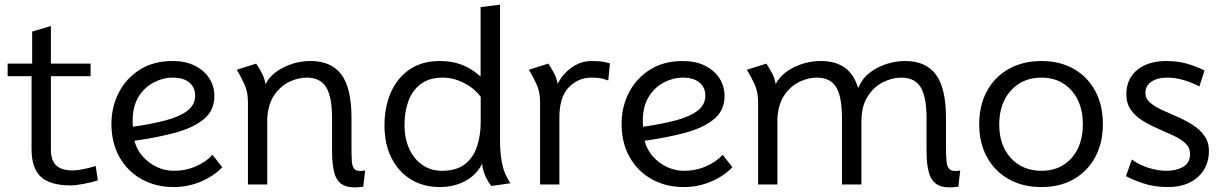

<svg xmlns="http://www.w3.org/2000/svg" viewBox="-20 -783 5194 815"><path d="M280 4Q193 4 153.5 -32.5Q114 -69 114 -150V-459.5H12.5V-513H116.5V-649L196 -672.5V-513H364.5V-459.5H196V-149Q196 -102 218.5 -80.8Q241 -59.5 289.5 -59.5Q301 -59.5 319.2 -62.5Q337.5 -65.5 356 -70Q374.5 -74.5 386 -79L395.5 -17.5Q372 -9.5 336.8 -2.8Q301.5 4 280 4Z M717.5 11Q641.5 11 581.8 -22Q522 -55 487.5 -115.5Q453 -176 453 -258Q453 -328.5 483.8 -389Q514.5 -449.5 572.8 -486.8Q631 -524 713 -524Q767 -524 806.8 -504.2Q846.5 -484.5 868.2 -451Q890 -417.5 890 -375.5Q890 -314.5 845.5 -277.5Q801 -240.5 724.2 -219.8Q647.5 -199 550.5 -185.5Q560.5 -147.5 586 -118.8Q611.5 -90 646 -74Q680.5 -58 717.5 -58Q769.5 -58 813.2 -77.8Q857 -97.5 882 -126L923.5 -73Q886 -34.5 831.8 -11.8Q777.5 11 717.5 11ZM544.5 -245Q621.5 -256 681 -271.5Q740.5 -287 774.5 -312.2Q808.5 -337.5 808.5 -377.5Q808.5 -411.5 783.8 -432.5Q759 -453.5 713.5 -453.5Q672 -453.5 632.8 -433.2Q593.5 -413 568.2 -372.2Q543 -331.5 543 -269.5Q543 -257 544.5 -245Z M1522 9.5Q1467.5 17.5 1439 3.5Q1410.5 -10.5 1400 -46.8Q1389.5 -83 1389.5 -142V-281Q1389.5 -372 1364.5 -412.8Q1339.5 -453.5 1281.5 -453.5Q1245.5 -453.5 1208.2 -435.8Q1171 -418 1144.8 -380.2Q1118.5 -342.5 1114.5 -282.5V0H1032.5V-349.5Q1032.5 -393 1017.5 -425.5Q1002.5 -458 985 -487L1067.5 -513Q1081 -492.5 1092.2 -471.2Q1103.5 -450 1107 -425.5Q1129.5 -470 1183.8 -497Q1238 -524 1299 -524Q1386 -524 1429 -466.8Q1472 -409.5 1472 -282.5V-160Q1472 -122 1473.5 -97.5Q1475 -73 1487 -63.2Q1499 -53.5 1530 -59.5Z M1847.5 11Q1777 11 1724 -21.5Q1671 -54 1641.5 -113Q1612 -172 1612 -250.5Q1612 -328 1638.8 -389.8Q1665.5 -451.5 1718 -487.8Q1770.5 -524 1847.5 -524Q1897 -524 1938 -509Q1979 -494 2020 -458.5V-753L2102.5 -763V-195Q2102.5 -138 2108.8 -102.2Q2115 -66.5 2125.2 -44Q2135.5 -21.5 2146.5 -5L2065.5 6.5Q2051.5 -10.5 2039.8 -37.2Q2028 -64 2026.5 -88.5Q2004 -41.5 1956 -15.2Q1908 11 1847.5 11ZM1856.5 -58Q1916.5 -58 1952.5 -85.5Q1988.5 -113 2004.5 -160.2Q2020.5 -207.5 2020.5 -267V-372Q1992.5 -409.5 1948.2 -431.5Q1904 -453.5 1859.5 -453.5Q1803 -453.5 1767 -427Q1731 -400.5 1714 -355.2Q1697 -310 1697 -253.5Q1697 -195.5 1717.2 -151.2Q1737.5 -107 1773.5 -82.5Q1809.5 -58 1856.5 -58Z M2272.5 0V-349.5Q2272.5 -393 2257.5 -425.5Q2242.5 -458 2225 -487L2307.5 -513Q2321 -492.5 2332 -471.8Q2343 -451 2347 -427Q2367 -467.5 2405.8 -495.8Q2444.5 -524 2492 -524Q2523 -524 2539.2 -521Q2555.5 -518 2569 -514L2562 -441.5Q2555.5 -444 2538.5 -448.8Q2521.5 -453.5 2489.5 -453.5Q2435 -453.5 2394.8 -412.8Q2354.5 -372 2354.5 -284V0Z M2883 11Q2807 11 2747.2 -22Q2687.5 -55 2653 -115.5Q2618.5 -176 2618.5 -258Q2618.5 -328.5 2649.2 -389Q2680 -449.5 2738.2 -486.8Q2796.5 -524 2878.5 -524Q2932.5 -524 2972.2 -504.2Q3012 -484.5 3033.8 -451Q3055.5 -417.5 3055.5 -375.5Q3055.5 -314.5 3011 -277.5Q2966.5 -240.5 2889.8 -219.8Q2813 -199 2716 -185.5Q2726 -147.5 2751.5 -118.8Q2777 -90 2811.5 -74Q2846 -58 2883 -58Q2935 -58 2978.8 -77.8Q3022.5 -97.5 3047.5 -126L3089 -73Q3051.5 -34.5 2997.2 -11.8Q2943 11 2883 11ZM2710 -245Q2787 -256 2846.5 -271.5Q2906 -287 2940 -312.2Q2974 -337.5 2974 -377.5Q2974 -411.5 2949.2 -432.5Q2924.5 -453.5 2879 -453.5Q2837.5 -453.5 2798.2 -433.2Q2759 -413 2733.8 -372.2Q2708.5 -331.5 2708.5 -269.5Q2708.5 -257 2710 -245Z M4048 9.5Q3993.5 17.5 3964.2 3.5Q3935 -10.5 3924 -46.8Q3913 -83 3913 -142V-281Q3913 -372 3888 -412.8Q3863 -453.5 3805 -453.5Q3767 -453.5 3728 -434Q3689 -414.5 3662.8 -373.2Q3636.5 -332 3636.5 -266V0H3554V-281Q3554 -372 3529.5 -412.8Q3505 -453.5 3447 -453.5Q3411 -453.5 3373.8 -435.8Q3336.5 -418 3310.2 -380.2Q3284 -342.5 3280 -282.5V0H3198V-349.5Q3198 -393 3183 -425.5Q3168 -458 3150.5 -487L3233 -513Q3246.5 -492.5 3257.8 -471.2Q3269 -450 3272.5 -425.5Q3295 -470 3349.2 -497Q3403.5 -524 3464.5 -524Q3525.5 -524 3565 -496.5Q3604.5 -469 3622.5 -409.5L3628.5 -421Q3642.5 -452 3672.5 -475Q3702.5 -498 3741.8 -511Q3781 -524 3822.5 -524Q3909.5 -524 3952.5 -466.8Q3995.5 -409.5 3995.5 -282.5V-160Q3995.5 -122 3997.8 -97.5Q4000 -73 4012.5 -63.2Q4025 -53.5 4056 -59.5Z M4401.5 11Q4322 11 4262.5 -22.2Q4203 -55.5 4169.8 -115.5Q4136.5 -175.5 4136.5 -255.5Q4136.5 -336 4169.5 -396.5Q4202.5 -457 4262.2 -490.5Q4322 -524 4401 -524Q4479.5 -524 4538 -490.5Q4596.5 -457 4629 -397Q4661.5 -337 4661.5 -256.5Q4661.5 -176.5 4629 -116.2Q4596.5 -56 4538 -22.5Q4479.5 11 4401.5 11ZM4401.5 -58Q4480.5 -58 4528.5 -112.2Q4576.5 -166.5 4576.5 -255.5Q4576.5 -345 4528.2 -399.2Q4480 -453.5 4401 -453.5Q4320.5 -453.5 4271 -398.8Q4221.5 -344 4221.5 -254.5Q4221.5 -166 4271 -112Q4320.5 -58 4401.5 -58Z M4937.5 11Q4879.5 11 4833.5 -4.5Q4787.5 -20 4759.5 -35.5L4784.5 -106Q4813.5 -84 4853.8 -71Q4894 -58 4931.5 -58Q4973 -58 5002.2 -74.8Q5031.5 -91.5 5031.5 -130Q5031.5 -156.5 5011.8 -174.8Q4992 -193 4961 -207.5Q4930 -222 4895.2 -237Q4860.5 -252 4829.5 -271.2Q4798.5 -290.5 4779.5 -318Q4760.5 -345.5 4761 -385.5Q4762 -449.5 4808 -486.8Q4854 -524 4931 -524Q4980 -524 5020.8 -512Q5061.5 -500 5093 -483.5L5071 -416Q5039.5 -433 5003.8 -443.2Q4968 -453.5 4936 -453.5Q4892.5 -453.5 4867.2 -436.2Q4842 -419 4842 -388Q4842 -364.5 4861.8 -347.5Q4881.5 -330.5 4912.5 -316.2Q4943.5 -302 4978.2 -287Q5013 -272 5043.8 -252.2Q5074.5 -232.5 5093.5 -205Q5112.5 -177.5 5111.5 -137.5Q5110 -71.5 5063.2 -30.2Q5016.5 11 4937.5 11Z"/></svg>

Font: Mooli
Style: Regular
Weight: 400
Designer: Vernon Adams
Foundry: Vernon Adams
Version: Version 1.000; ttfautohint (v1.8.4.7-5d5b);gftools[0.9.33]